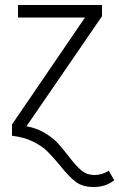

<svg xmlns="http://www.w3.org/2000/svg" viewBox="-20 -543 477 768"><path d="M221 120Q193 86 171 64Q149 42 113.5 24Q78 6 28 0V-45L320 -473H52V-523H388V-478L86 -38Q128 -30 159.5 -11Q191 8 211 29.5Q231 51 256 84Q285 122 306.5 139.5Q328 157 358 157Q388 157 415 140L437 178Q403 205 354 205Q310 205 282.5 184Q255 163 221 120Z"/></svg>

Font: Fira Sans Light
Style: Regular
Weight: 300
Designer: bBox Type GmbH & Carrois Corporate GbR & Edenspiekermann AG
Foundry: bBox Type GmbH & Carrois Corporate GbR & Edenspiekermann AG
Version: Version 4.301